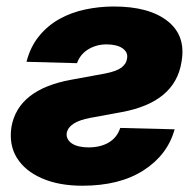

<svg xmlns="http://www.w3.org/2000/svg" viewBox="-20 -573 617 603"><path d="M16 -174.7Q36.9 -291.9 202.8 -322.4L311.1 -342.3Q346.9 -349.4 362 -361.3Q377.1 -373.2 378.9 -388.8Q381 -399.5 377 -407.7Q372.9 -415.8 364.2 -421.7Q355.5 -427.6 342.7 -430.6Q329.9 -433.6 314.6 -433.6Q297.6 -433.6 282.5 -429.2Q267.4 -424.7 255.3 -416.9Q243.3 -409.1 234.7 -398.3Q226.2 -387.4 221.9 -374.6L63.2 -378.9Q75.6 -426.8 103 -460Q130.3 -493.3 167.3 -513.7Q204.2 -534.1 248 -543.3Q291.9 -552.6 337.4 -552.6Q448.5 -552.6 506.4 -506.7Q564.6 -460.9 550.1 -378.9Q530.5 -251.8 361.9 -220.9L263.5 -202.8Q196.4 -190.3 189.6 -155.5Q188.2 -145.2 192.5 -136.9Q196.7 -128.6 205.6 -122.5Q214.5 -116.5 227.8 -113.3Q241.1 -110.1 257.8 -110.1Q295.5 -110.1 321.6 -125.5Q347.7 -141 357.6 -171.2L528.4 -166.9Q506.4 -86.6 430.8 -38Q355.8 10.3 238.6 10.3Q165.1 10.3 112.2 -12.8Q58.6 -35.9 33 -77.2Q7.5 -118.6 16 -174.7Z"/></svg>

Font: Inter P Extra Bold
Style: Italic
Weight: 800
Italic angle: 9.39999°
Designer: Rasmus Andersson
Foundry: rsms
Version: Version 3.018;git-588b23468